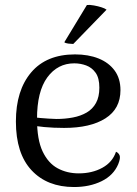

<svg xmlns="http://www.w3.org/2000/svg" viewBox="-20 -740 551 773"><path d="M278 13Q170 13 107 -54.5Q44 -122 44 -251Q44 -376 105.5 -448.5Q167 -521 282 -521Q336 -521 377 -504.5Q418 -488 441.5 -456Q465 -424 465 -377Q465 -302 404.5 -263.5Q344 -225 238 -225Q196 -225 158 -228.5Q120 -232 81 -240L83 -273Q108 -268 141.5 -265Q175 -262 207 -261Q242 -261 273.5 -267Q305 -273 329 -287Q353 -301 366.5 -325.5Q380 -350 380 -387Q380 -426 365 -447Q350 -468 327 -476.5Q304 -485 279 -485Q212 -485 170.5 -428.5Q129 -372 129 -261Q129 -178 151.5 -130.5Q174 -83 212 -62.5Q250 -42 297 -42Q351 -42 392 -64.5Q433 -87 447 -129Q457 -125 461.5 -114.5Q466 -104 456 -79Q437 -34 389 -10.5Q341 13 278 13ZM409 -701 275 -563Q267 -563 255 -564.5Q243 -566 239 -570L330 -720Q342 -721 358.5 -718Q375 -715 389 -710.5Q403 -706 409 -701Z"/></svg>

Font: Arima Thin
Style: Regular
Weight: 400
Version: Version 1.100